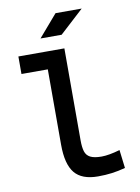

<svg xmlns="http://www.w3.org/2000/svg" viewBox="-101 -1003 788 1080"><g transform="rotate(-10 293.0 -463.0)"><path d="M370.1 9.8Q277.8 9.8 236.8 -40.5Q195.8 -90.8 195.8 -201.7V-732.4H308.1V-206.5Q308.1 -168 315.4 -143.8Q322.8 -119.6 344.7 -108.2Q366.7 -96.7 409.2 -96.7Q450.2 -96.7 514.2 -115.2L526.9 -10.7Q486.8 0 449.7 4.9Q412.6 9.8 370.1 9.8ZM45.4 -632.3V-732.4H204.6V-632.3ZM185.5 -810.5 293.5 -936H442.9L306.2 -810.5Z"/></g></svg>

Font: Cascadia Code Medium
Style: Regular
Weight: 500
Monospace: yes
Designer: Aaron Bell
Foundry: Saja Typeworks
Version: Version 2407.024